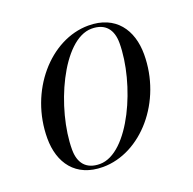

<svg xmlns="http://www.w3.org/2000/svg" viewBox="-93 -564 671 668"><g transform="rotate(-20 242.5 -230.0)"><path d="M180 10C321 10 448 -135 448 -310C448 -400 400.5 -470 299.5 -470C158.5 -470 31.5 -324.5 31.5 -149.5C31.5 -59.5 79 10 180 10ZM173.5 -3.5C122.5 -3.5 99 -34.5 99 -83.5C99 -232.5 197.5 -456 306.5 -456C357.5 -456 381 -425 381 -376C381 -227 282.5 -3.5 173.5 -3.5Z"/></g></svg>

Font: Bodoni* 16pt
Style: Italic
Weight: 400
Italic angle: -13°
Version: Version 2.3